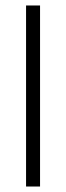

<svg xmlns="http://www.w3.org/2000/svg" viewBox="-20 -680 242 700"><path d="M75 0V-660H126V0Z"/></svg>

Font: Lil Grotesk Light
Style: Regular
Weight: 300
Designer: Bastien Sozeau
Foundry: NBR — Bastien Sozeau
Version: Version 3.003; ttfautohint (v1.8.4.7-5d5b);gftools[0.9.33]